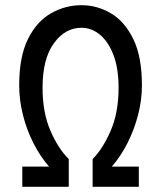

<svg xmlns="http://www.w3.org/2000/svg" viewBox="-20 -720 621 740"><path d="M294 -613Q231 -613 187.5 -553Q144 -493 144 -382Q144 -286 174.5 -216Q205 -146 245 -107V0H66V-78H169Q135 -117 109 -168Q83 -219 68.5 -276.5Q54 -334 54 -391Q54 -502 88 -570Q122 -638 177 -669Q232 -700 294 -700Q354 -700 407 -669Q460 -638 493.5 -570Q527 -502 527 -391Q527 -334 512 -276.5Q497 -219 471 -168Q445 -117 411 -78H515V0H337V-107Q376 -146 406.5 -216Q437 -286 437 -382Q437 -456 417.5 -507.5Q398 -559 365.5 -586Q333 -613 294 -613Z"/></svg>

Font: Radio Canada Condensed
Style: Regular
Weight: 400
Width: 3
Designer: Charles Daoud, Etienne Aubert Bonn, Alexandre Saumier Demers, Jacques Le Bailly
Foundry: Radio-Canada
Version: Version 2.104; ttfautohint (v1.8.4.7-5d5b);gftools[0.9.28.de